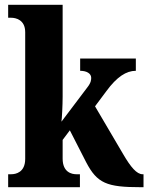

<svg xmlns="http://www.w3.org/2000/svg" viewBox="-20 -780 618 800"><path d="M14 0H313V-54H298C279 -54 241 -62 241 -119V-197L271 -237L339 -104C385 -16 425 0 566 0H578V-54H574C550 -54 525 -83 493 -138L376 -337L423 -400C467 -460 506 -485 546 -485V-536H314V-485C342 -485 360 -473 360 -456C360 -449 360 -436 344 -416L236 -273C238 -284 241 -343 241 -377V-760H14V-706H27C45 -706 85 -698 85 -646V-118C85 -62 46 -54 27 -54H14Z"/></svg>

Font: Noto Serif Condensed ExtraBold
Style: Regular
Weight: 800
Width: 3
Designer: Monotype Design Team
Foundry: Monotype Imaging Inc.
Version: Version 2.013